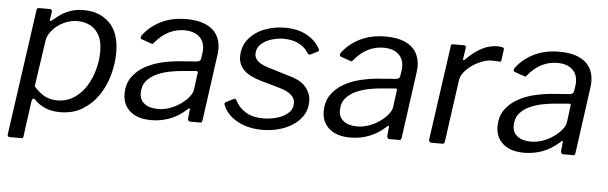

<svg xmlns="http://www.w3.org/2000/svg" viewBox="-46 -697 3223 1018"><g transform="rotate(5 1565.0 -187.5)"><path d="M28 165Q23 165 20.5 160.5Q18 156 19 150L113 -517Q114 -525 116.5 -527.5Q119 -530 129 -530H181Q188 -530 192 -526.5Q196 -523 195 -516L188 -473Q187 -467 191 -467Q195 -467 202 -473Q214 -483 235 -499Q256 -515 288 -527.5Q320 -540 365 -540Q448 -540 501 -487.5Q554 -435 554 -330Q554 -272 537.5 -211.5Q521 -151 487.5 -101.5Q454 -52 403.5 -21Q353 10 284 10Q236 10 202 -6Q168 -22 148 -44Q139 -52 134.5 -47.5Q130 -43 128 -31L103 155Q102 161 100 163Q98 165 92 165H28ZM263 -51Q314 -51 353 -76.5Q392 -102 417.5 -143Q443 -184 456 -233Q469 -282 469 -329Q469 -382 451 -415Q433 -448 403 -463.5Q373 -479 336 -479Q294 -479 258.5 -460.5Q223 -442 200.5 -414.5Q178 -387 175 -361L139 -115Q165 -85 194.5 -68Q224 -51 263 -51Z M955 -62Q914 -25 867.5 -7.5Q821 10 769 10Q697 10 657 -24.5Q617 -59 617 -116Q617 -169 642.5 -205.5Q668 -242 710 -265.5Q752 -289 803.5 -300.5Q855 -312 905 -315L984 -321Q1003 -323 1005 -338L1009 -365Q1010 -371 1010.5 -376Q1011 -381 1011 -387Q1011 -431 982.5 -455.5Q954 -480 904 -480Q860 -480 820.5 -460Q781 -440 747 -398Q744 -394 741.5 -393.5Q739 -393 733 -395L682 -413Q678 -415 676.5 -419Q675 -423 680 -433Q716 -482 774.5 -511Q833 -540 910 -540Q971 -540 1011.5 -522.5Q1052 -505 1072 -473Q1092 -441 1092 -397Q1092 -390 1091.5 -382.5Q1091 -375 1090 -367L1041 -12Q1039 -4 1037 -2Q1035 0 1027 0H977Q970 0 967 -4.5Q964 -9 964 -16L969 -64Q968 -77 955 -62ZM993 -257Q995 -265 992.5 -268Q990 -271 983 -270L914 -264Q884 -262 847.5 -255Q811 -248 778 -233.5Q745 -219 723.5 -193.5Q702 -168 702 -128Q702 -93 728 -72.5Q754 -52 800 -52Q834 -52 865.5 -64Q897 -76 922 -94Q948 -113 964 -133.5Q980 -154 982 -173Z M1363 10Q1281 10 1225 -22.5Q1169 -55 1151 -104Q1146 -114 1155 -119L1194 -139Q1200 -142 1204 -141Q1208 -140 1211 -134Q1229 -97 1266 -74Q1303 -51 1363 -51Q1383 -51 1409 -55.5Q1435 -60 1459.5 -71Q1484 -82 1500 -100Q1516 -118 1516 -146Q1516 -170 1495.5 -189Q1475 -208 1428 -221L1329 -249Q1265 -268 1237.5 -297.5Q1210 -327 1210 -367Q1210 -422 1242 -461Q1274 -500 1325 -520Q1376 -540 1434 -540Q1503 -540 1551 -513.5Q1599 -487 1622 -443Q1625 -439 1624 -435.5Q1623 -432 1618 -429L1580 -410Q1576 -408 1572.5 -409.5Q1569 -411 1564 -417Q1547 -446 1513.5 -463.5Q1480 -481 1431 -481Q1401 -481 1368 -471Q1335 -461 1312.5 -440.5Q1290 -420 1290 -388Q1290 -369 1304.5 -353Q1319 -337 1361 -323L1482 -286Q1541 -270 1568.5 -236.5Q1596 -203 1596 -161Q1596 -118 1575 -86Q1554 -54 1520 -32.5Q1486 -11 1445 -0.5Q1404 10 1363 10Z M2015 -62Q1974 -25 1927.5 -7.5Q1881 10 1829 10Q1757 10 1717 -24.5Q1677 -59 1677 -116Q1677 -169 1702.5 -205.5Q1728 -242 1770 -265.5Q1812 -289 1863.5 -300.5Q1915 -312 1965 -315L2044 -321Q2063 -323 2065 -338L2069 -365Q2070 -371 2070.5 -376Q2071 -381 2071 -387Q2071 -431 2042.5 -455.5Q2014 -480 1964 -480Q1920 -480 1880.5 -460Q1841 -440 1807 -398Q1804 -394 1801.5 -393.5Q1799 -393 1793 -395L1742 -413Q1738 -415 1736.5 -419Q1735 -423 1740 -433Q1776 -482 1834.5 -511Q1893 -540 1970 -540Q2031 -540 2071.5 -522.5Q2112 -505 2132 -473Q2152 -441 2152 -397Q2152 -390 2151.5 -382.5Q2151 -375 2150 -367L2101 -12Q2099 -4 2097 -2Q2095 0 2087 0H2037Q2030 0 2027 -4.5Q2024 -9 2024 -16L2029 -64Q2028 -77 2015 -62ZM2053 -257Q2055 -265 2052.5 -268Q2050 -271 2043 -270L1974 -264Q1944 -262 1907.5 -255Q1871 -248 1838 -233.5Q1805 -219 1783.5 -193.5Q1762 -168 1762 -128Q1762 -93 1788 -72.5Q1814 -52 1860 -52Q1894 -52 1925.5 -64Q1957 -76 1982 -94Q2008 -113 2024 -133.5Q2040 -154 2042 -173Z M2261 0Q2254 0 2250 -4.5Q2246 -9 2247 -16L2318 -520Q2319 -526 2321 -528Q2323 -530 2328 -530H2387Q2393 -530 2396 -527Q2399 -524 2398 -516L2389 -459Q2388 -452 2391 -451Q2394 -450 2399 -455Q2429 -485 2457 -504Q2485 -523 2512 -531.5Q2539 -540 2563 -540Q2583 -540 2592 -537Q2601 -534 2600 -527L2592 -468Q2591 -463 2589.5 -461Q2588 -459 2585 -460Q2575 -461 2563.5 -461.5Q2552 -462 2540 -462Q2518 -462 2491 -452Q2464 -442 2439 -425Q2414 -408 2397 -386.5Q2380 -365 2377 -343L2331 -12Q2330 -5 2327 -2.5Q2324 0 2315 0H2261Z M2940 -62Q2899 -25 2852.5 -7.5Q2806 10 2754 10Q2682 10 2642 -24.5Q2602 -59 2602 -116Q2602 -169 2627.5 -205.5Q2653 -242 2695 -265.5Q2737 -289 2788.5 -300.5Q2840 -312 2890 -315L2969 -321Q2988 -323 2990 -338L2994 -365Q2995 -371 2995.5 -376Q2996 -381 2996 -387Q2996 -431 2967.5 -455.5Q2939 -480 2889 -480Q2845 -480 2805.5 -460Q2766 -440 2732 -398Q2729 -394 2726.5 -393.5Q2724 -393 2718 -395L2667 -413Q2663 -415 2661.5 -419Q2660 -423 2665 -433Q2701 -482 2759.5 -511Q2818 -540 2895 -540Q2956 -540 2996.5 -522.5Q3037 -505 3057 -473Q3077 -441 3077 -397Q3077 -390 3076.5 -382.5Q3076 -375 3075 -367L3026 -12Q3024 -4 3022 -2Q3020 0 3012 0H2962Q2955 0 2952 -4.5Q2949 -9 2949 -16L2954 -64Q2953 -77 2940 -62ZM2978 -257Q2980 -265 2977.5 -268Q2975 -271 2968 -270L2899 -264Q2869 -262 2832.5 -255Q2796 -248 2763 -233.5Q2730 -219 2708.5 -193.5Q2687 -168 2687 -128Q2687 -93 2713 -72.5Q2739 -52 2785 -52Q2819 -52 2850.5 -64Q2882 -76 2907 -94Q2933 -113 2949 -133.5Q2965 -154 2967 -173Z"/></g></svg>

Font: Libre Franklin
Style: Italic
Weight: 400
Italic angle: -8°
Designer: Pablo Impallari, Rodrigo Fuenzalida, Nhung Nguyen
Foundry: Impallari Type
Version: Version 3.000